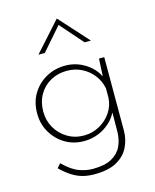

<svg xmlns="http://www.w3.org/2000/svg" viewBox="-122 -721 797 989"><g transform="rotate(-15 276.5 -226.5)"><path d="M257 186Q228 186 200 179.5Q172 173 143 155.5Q114 138 82 107L101 85Q147 130 185 143.5Q223 157 256 157Q321 157 358 136.5Q395 116 411 82Q427 48 428 6L429 -126L437 -117Q417 -62 365.5 -27.5Q314 7 250 7Q195 7 150.5 -19.5Q106 -46 79.5 -91.5Q53 -137 53 -193Q53 -253 80.5 -298Q108 -343 154 -368.5Q200 -394 256 -394Q313 -394 361.5 -363.5Q410 -333 432 -284L428 -267L434 -384H462V7Q462 53 442.5 94Q423 135 378.5 160.5Q334 186 257 186ZM86 -194Q86 -146 108.5 -107Q131 -68 170 -44.5Q209 -21 257 -21Q303 -21 341.5 -42.5Q380 -64 403.5 -99.5Q427 -135 429 -177V-227Q421 -267 396.5 -298.5Q372 -330 336 -348Q300 -366 257 -366Q209 -366 170 -344.5Q131 -323 108.5 -284Q86 -245 86 -194ZM384 -484 270 -614 287 -616 172 -484H138L277 -639H278L418 -484Z"/></g></svg>

Font: Josefin Sans Thin ExtraLight
Style: Regular
Weight: 250
Version: Version 2.001